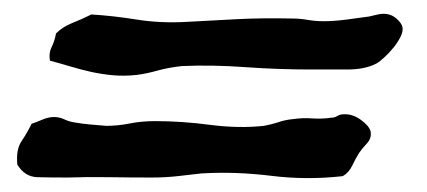

<svg xmlns="http://www.w3.org/2000/svg" viewBox="-20 -470 614 276"><path d="M51.8 -382.8Q49.8 -393.6 54.2 -402.3Q58.6 -411.1 60.5 -421.9Q70.3 -431.6 84 -437Q97.7 -442.4 111.3 -449.2Q142.6 -447.3 176.3 -441.9Q210 -436.5 247.1 -438.5Q284.2 -440.4 319.8 -442.4Q355.5 -444.3 399.4 -443.4Q411.1 -443.4 422.4 -441.4Q433.6 -439.5 445.3 -439.5Q460 -439.5 478.5 -441.9Q497.1 -444.3 510.7 -446.3Q515.6 -447.3 521 -448.7Q526.4 -450.2 531.2 -450.2Q542 -450.2 549.8 -443.4Q557.6 -436.5 558.6 -430.7Q559.6 -424.8 555.7 -417Q551.8 -409.2 545.9 -401.9Q540 -394.5 533.2 -388.2Q526.4 -381.8 521.5 -378.9Q504.9 -370.1 479.5 -370.1Q454.1 -370.1 425.8 -370.1Q379.9 -370.1 332 -373.5Q284.2 -377 241.2 -375Q222.7 -373 207 -368.7Q191.4 -364.3 176.8 -362.3Q159.2 -360.4 142.6 -361.8Q126 -363.3 110.8 -366.7Q95.7 -370.1 81.1 -374.5Q66.4 -378.9 51.8 -382.8ZM472.7 -216.8Q420.9 -210.9 369.6 -217.3Q318.4 -223.6 269.5 -220.7Q252.9 -218.8 235.4 -216.8Q217.8 -214.8 198.2 -214.8Q167 -214.8 135.7 -215.3Q104.5 -215.8 77.1 -214.8Q51.8 -214.8 33.7 -215.3Q15.6 -215.8 4.9 -233.4Q2.9 -254.9 10.7 -266.6Q18.6 -278.3 25.4 -292Q31.2 -293.9 40.5 -297.9Q49.8 -301.8 57.6 -301.8Q65.4 -301.8 72.8 -298.3Q80.1 -294.9 87.9 -293.9Q98.6 -292 110.4 -291Q122.1 -290 132.8 -289.1Q149.4 -289.1 166.5 -292.5Q183.6 -295.9 203.1 -295.9Q241.2 -295.9 282.2 -290.5Q323.2 -285.2 359.4 -289.1Q370.1 -291 380.4 -294.4Q390.6 -297.9 401.4 -298.8Q415 -300.8 428.7 -299.8Q442.4 -298.8 456.1 -300.8Q460.9 -300.8 464.8 -303.2Q468.8 -305.7 473.6 -305.7Q486.3 -306.6 498.5 -297.9Q510.7 -289.1 512.7 -281.2Q514.6 -271.5 507.3 -263.7Q500 -255.9 496.1 -250Q491.2 -242.2 486.3 -231.9Q481.4 -221.7 472.7 -216.8Z"/></svg>

Font: Trade Winds
Style: Regular
Weight: 400
Designer: Squid
Foundry: Font Diner, Inc DBA Sideshow
Version: Version 1.000